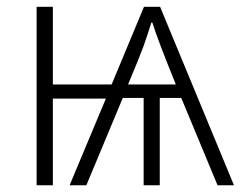

<svg xmlns="http://www.w3.org/2000/svg" viewBox="-20 -551 721 571"><path d="M88.9 0V-530.8H137.2V-299.8H312L408.2 -530.8H456.1L675.8 0H627L519 -259.8H455.1V0H407.2V-259.8H345.2L236.8 0H187L294.9 -257.8H137.2V0ZM360.8 -299.8H502.9Q447.3 -437 433.1 -483.9H430.2Q418 -444.8 406.5 -412.8Q395 -380.9 360.8 -299.8Z"/></svg>

Font: Open Sans Light
Style: Regular
Weight: 300
Foundry: Ascender Corporation
Version: Version 1.10